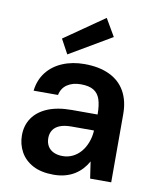

<svg xmlns="http://www.w3.org/2000/svg" viewBox="-86 -836 754 915"><g transform="rotate(10 290.5 -378.0)"><path d="M236 12Q175 12 135 -9.5Q95 -31 75 -67.5Q55 -104 55 -147Q55 -195 79.5 -231Q104 -267 151.5 -287Q199 -307 268 -307H393Q393 -350 384 -378.5Q375 -407 352.5 -421Q330 -435 290 -435Q251 -435 224.5 -417.5Q198 -400 191 -366H73Q79 -418 108 -455.5Q137 -493 184.5 -513Q232 -533 290 -533Q362 -533 412 -509Q462 -485 487.5 -439.5Q513 -394 513 -330V0H411L399 -81Q388 -61 372.5 -44Q357 -27 337 -14.5Q317 -2 291.5 5Q266 12 236 12ZM262 -83Q289 -83 311.5 -94Q334 -105 350.5 -124.5Q367 -144 377 -170Q387 -196 389 -224V-229H281Q246 -229 224 -220Q202 -211 191.5 -194.5Q181 -178 181 -156Q181 -133 191 -116.5Q201 -100 219.5 -91.5Q238 -83 262 -83ZM201 -564 163 -634 356 -768 405 -684Z"/></g></svg>

Font: DM Sans 10pt SemiBold
Style: Regular
Weight: 600
Version: Version 4.004;gftools[0.9.30]